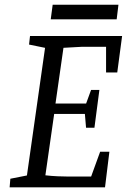

<svg xmlns="http://www.w3.org/2000/svg" viewBox="-20 -802 558 822"><path d="M21.2 0 24.3 -36.8 95.3 -50.8 172.9 -597.2 104.4 -611.2 108.5 -648H502.8L482 -491.7H434.1V-601.7H331.6L251.7 -597.3L217.6 -358.8H348.7L369.9 -416.9H405.5L384.3 -255.2H348.4L343.4 -314.1H211.9L174.3 -51.5Q200.7 -48.4 226.6 -47.3Q252.5 -46.3 266.4 -46.3H370.2L408.7 -152.3H448.3L429.6 0ZM197.2 -719.3 205.5 -781.7H487.1L479.5 -719.3Z"/></svg>

Font: Faustina Light
Style: Italic
Weight: 300
Italic angle: -8°
Designer: Alfonso Garcia
Foundry: http://www.omnibus-type.com
Version: Version 1.200